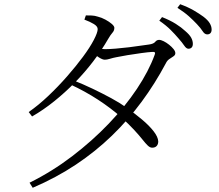

<svg xmlns="http://www.w3.org/2000/svg" viewBox="-20 -827 1040 910"><path d="M873 -596Q863 -596 853 -611Q843 -626 826 -645Q810 -664 788.5 -685.5Q767 -707 735 -729L748 -746Q786 -731 813 -714Q840 -697 858 -680Q878 -663 886 -648.5Q894 -634 894 -619Q894 -608 888.5 -602Q883 -596 873 -596ZM120 39Q227 -14 322 -86.5Q417 -159 495 -240.5Q573 -322 629 -406Q685 -490 713 -567Q720 -583 702 -581Q684 -580 650.5 -575.5Q617 -571 584 -565.5Q551 -560 532 -556Q516 -553 501.5 -548.5Q487 -544 477 -544Q466 -544 449.5 -554.5Q433 -565 416 -579L431 -600Q446 -597 457.5 -595.5Q469 -594 478 -594Q497 -594 528 -596.5Q559 -599 591.5 -603Q624 -607 650 -611Q676 -615 686 -616Q708 -619 715.5 -628.5Q723 -638 734 -638Q743 -638 756 -631.5Q769 -625 781.5 -615Q794 -605 802.5 -594.5Q811 -584 811 -575Q811 -566 802 -560Q793 -554 782.5 -547Q772 -540 766 -527Q715 -431 651.5 -345Q588 -259 510.5 -184Q433 -109 340 -47Q247 15 135 63ZM701 -127Q691 -127 680.5 -137Q670 -147 655 -166Q640 -185 616 -211Q592 -237 555 -271Q505 -315 444.5 -354.5Q384 -394 313 -427L326 -447Q374 -428 420 -406Q466 -384 507.5 -361.5Q549 -339 581 -316Q619 -289 653 -260.5Q687 -232 708 -205Q729 -178 730 -157Q730 -143 722.5 -135Q715 -127 701 -127ZM116 -296Q162 -328 208.5 -372Q255 -416 297.5 -464.5Q340 -513 373 -557.5Q406 -602 424.5 -637.5Q443 -673 443 -689Q443 -702 425 -713Q407 -724 380 -734L387 -754Q400 -754 414.5 -753.5Q429 -753 444 -748Q461 -744 479.5 -734Q498 -724 510 -713.5Q522 -703 522 -695Q522 -682 513 -672Q504 -662 493 -643Q462 -589 422 -536.5Q382 -484 335.5 -436.5Q289 -389 237.5 -347.5Q186 -306 132 -275ZM962 -664Q950 -664 940.5 -679Q931 -694 913 -713Q896 -731 875.5 -749.5Q855 -768 821 -790L834 -807Q872 -793 898.5 -777.5Q925 -762 944 -748Q965 -732 974 -717Q983 -702 983 -687Q983 -676 977.5 -670Q972 -664 962 -664Z"/></svg>

Font: Noto Serif SC ExtraLight Light
Style: Regular
Weight: 300
Version: Version 2.002-H1;hotconv 1.1.0;makeotfexe 2.6.0